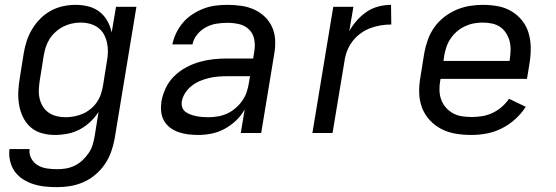

<svg xmlns="http://www.w3.org/2000/svg" viewBox="-20 -548 2290 791"><path d="M216 223Q190 223 165.5 220.5Q141 218 117.5 210.5Q94 203 74 190Q54 177 40.5 158Q27 139 21.5 115Q16 91 19 66H102Q99 87 109 105Q119 123 136 133Q153 143 173.5 146Q194 149 216 149Q234 149 252 146Q270 143 287.5 134.5Q305 126 319.5 112.5Q334 99 345 83Q356 67 361.5 49Q367 31 370 13L386 -87Q372 -65 352 -46Q332 -27 308 -14.5Q284 -2 258 3Q232 8 207 8Q178 8 151.5 0.5Q125 -7 105.5 -24.5Q86 -42 74.5 -66Q63 -90 58.5 -117Q54 -144 55.5 -172.5Q57 -201 62 -230L78 -330Q82 -355 90.5 -380.5Q99 -406 113 -429Q127 -452 146.5 -471.5Q166 -491 190 -504Q214 -517 240 -522.5Q266 -528 291 -528Q319 -528 344.5 -521.5Q370 -515 390 -499.5Q410 -484 422.5 -461.5Q435 -439 440 -414L458 -520H542L452 25Q447 52 437.5 78.5Q428 105 411.5 129Q395 153 372.5 172Q350 191 323.5 202.5Q297 214 270 218.5Q243 223 216 223ZM250 -65Q267 -65 285.5 -68.5Q304 -72 320.5 -79Q337 -86 352 -98Q367 -110 378 -125.5Q389 -141 395 -158.5Q401 -176 404 -193L420 -293Q424 -313 424.5 -333Q425 -353 421 -371.5Q417 -390 408 -406.5Q399 -423 384 -434Q369 -445 350.5 -450Q332 -455 312 -455Q294 -455 276 -451Q258 -447 241 -438.5Q224 -430 209 -416.5Q194 -403 184 -387Q174 -371 168.5 -353.5Q163 -336 160 -318L144 -218Q141 -199 140 -180Q139 -161 143 -143Q147 -125 156.5 -109.5Q166 -94 180.5 -84Q195 -74 213 -69.5Q231 -65 250 -65Z M797 8Q776 8 755.5 5.5Q735 3 716 -3.5Q697 -10 681 -22Q665 -34 655.5 -51Q646 -68 644 -88.5Q642 -109 645 -130Q650 -158 663 -185.5Q676 -213 698 -234.5Q720 -256 747 -270.5Q774 -285 802.5 -293Q831 -301 859.5 -304Q888 -307 916 -307H1023L1028 -339Q1032 -364 1027 -387.5Q1022 -411 1005.5 -427Q989 -443 965.5 -448.5Q942 -454 917 -454Q895 -454 872.5 -450.5Q850 -447 829 -436Q808 -425 792.5 -406Q777 -387 773 -365H690Q695 -389 706 -412Q717 -435 734 -455Q751 -475 773.5 -489.5Q796 -504 820 -513Q844 -522 868.5 -525Q893 -528 917 -528Q946 -528 974 -524Q1002 -520 1026.5 -509Q1051 -498 1070.5 -479.5Q1090 -461 1101 -436.5Q1112 -412 1113.5 -384Q1115 -356 1110 -327L1056 0H972L988 -97Q974 -72 952.5 -51.5Q931 -31 905 -17Q879 -3 851.5 2.5Q824 8 797 8ZM838 -65Q858 -65 878 -68.5Q898 -72 916.5 -80.5Q935 -89 951 -103Q967 -117 979 -134.5Q991 -152 997 -171Q1003 -190 1006 -210L1010 -234H915Q897 -234 878.5 -232.5Q860 -231 841 -226.5Q822 -222 804 -214.5Q786 -207 770 -194.5Q754 -182 743 -165Q732 -148 729 -130Q727 -117 731 -105.5Q735 -94 744.5 -87Q754 -80 765.5 -76Q777 -72 789 -69.5Q801 -67 813.5 -66Q826 -65 838 -65Z M1267 0 1353 -520H1436L1419 -420Q1432 -443 1450.5 -464Q1469 -485 1491.5 -500Q1514 -515 1540 -521.5Q1566 -528 1591 -528L1592 -447Q1570 -447 1548.5 -443.5Q1527 -440 1505.5 -432Q1484 -424 1465 -410Q1446 -396 1432 -377.5Q1418 -359 1410 -338Q1402 -317 1399 -295L1350 0Z M1923 8Q1890 8 1858.5 3Q1827 -2 1799.5 -16Q1772 -30 1751 -52.5Q1730 -75 1719 -103.5Q1708 -132 1707 -164.5Q1706 -197 1712 -230L1728 -330Q1733 -357 1742.5 -384Q1752 -411 1769 -435Q1786 -459 1809.5 -477.5Q1833 -496 1860 -507.5Q1887 -519 1914.5 -523.5Q1942 -528 1969 -528Q2001 -528 2031 -522.5Q2061 -517 2086.5 -502Q2112 -487 2130.5 -464Q2149 -441 2157.5 -412.5Q2166 -384 2166.5 -353Q2167 -322 2162 -290L2151 -223H1795L1794 -218Q1790 -197 1790.5 -176.5Q1791 -156 1797.5 -138Q1804 -120 1816.5 -105.5Q1829 -91 1846 -81.5Q1863 -72 1883 -69Q1903 -66 1923 -66Q1945 -66 1966.5 -69.5Q1988 -73 2008.5 -82.5Q2029 -92 2046.5 -107Q2064 -122 2077 -141L2146 -108Q2128 -80 2102.5 -57Q2077 -34 2047 -19Q2017 -4 1985.5 2Q1954 8 1923 8ZM1807 -297H2079L2080 -302Q2083 -322 2083.5 -341Q2084 -360 2079.5 -378Q2075 -396 2065 -411.5Q2055 -427 2040.5 -437Q2026 -447 2007 -451Q1988 -455 1969 -455Q1950 -455 1931.5 -451.5Q1913 -448 1895 -439.5Q1877 -431 1862 -418Q1847 -405 1836 -388.5Q1825 -372 1819 -354Q1813 -336 1810 -318Z"/></svg>

Font: Iosevka Aile
Style: Italic
Weight: 400
Italic angle: -9°
Designer: Belleve Invis
Foundry: Belleve Invis
Version: Version 28.0.1; ttfautohint (v1.8.4)